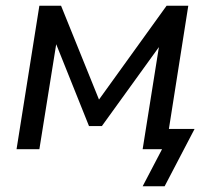

<svg xmlns="http://www.w3.org/2000/svg" viewBox="-20 -523 745 673"><path d="M38 0 118 -503H194L327 -174L564 -503H640L572 -71H662L557 130H480L548 0H480L537 -358L337 -81H292L177 -368L118 0Z"/></svg>

Font: Mulish Medium
Style: Italic
Weight: 500
Italic angle: -9°
Designer: Vernon Adams
Foundry: Vernon Adams
Version: Version 3.603; ttfautohint (v1.8.3)